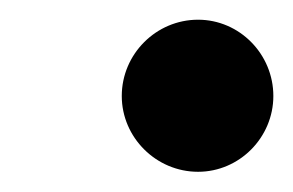

<svg xmlns="http://www.w3.org/2000/svg" viewBox="-20 -510 290 190"><path d="M100.5 -415C100.5 -374 134.5 -340 176 -340C217 -340 250.5 -374 250.5 -415C250.5 -456.5 217 -490.5 176 -490.5C134.5 -490.5 100.5 -456.5 100.5 -415Z"/></svg>

Font: Bodoni* 36pt Medium
Style: Italic
Weight: 500
Italic angle: -13°
Version: Version 2.3